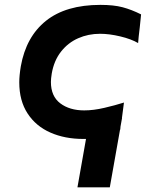

<svg xmlns="http://www.w3.org/2000/svg" viewBox="-20 -576 640 807"><path d="M400.5 -434Q351 -434 308.5 -415.2Q266 -396.5 236.5 -359Q207 -321.5 197.5 -267Q194 -245 194 -231.5Q194 -171.5 233.2 -141.8Q272.5 -112 334 -112Q373 -112 419 -122.8Q465 -133.5 501 -145Q497 -110 492.5 -80H493L486.5 -44Q485 -32.5 485.5 -31.5L484.5 -31L441.5 211.5H305.5L341.5 8H330Q252.5 8 191.8 -18.8Q131 -45.5 96 -99Q61 -152.5 61 -230Q61 -258.5 67.5 -297.5Q89.5 -421.5 173.2 -488.5Q257 -555.5 402 -555.5Q458 -555.5 495.5 -545.5Q533 -535.5 573 -515.5L567.5 -461.5Q562 -417 560.5 -395Q531.5 -412 485.5 -423Q439.5 -434 400.5 -434Z"/></svg>

Font: JuliaMono BoldItalic
Style: Regular
Weight: 700
Italic angle: -9°
Monospace: yes
Designer: cormullion
Foundry: corm
Version: Version 0.049; ttfautohint (v1.8.4)